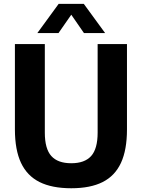

<svg xmlns="http://www.w3.org/2000/svg" viewBox="-20 -969 737 998"><path d="M57.5 -296.5V-740H213V-279.5Q213 -195.5 246.8 -158Q280.5 -120.5 350.5 -120.5Q420 -120.5 453.8 -158Q487.5 -195.5 487.5 -279.5V-740H640V-296.5Q640 -190 608.8 -122.5Q577.5 -55 513.8 -22.8Q450 9.5 350.5 9.5Q250 9.5 185.5 -22.8Q121 -55 89.2 -122.5Q57.5 -190 57.5 -296.5ZM526.5 -797H416.5L350.5 -892.5L284 -797H174L285 -949H415.5Z"/></svg>

Font: Encode Sans Semi Condensed
Style: Bold
Weight: 700
Width: 4
Designer: Multiple Designers
Foundry: Impallari Type
Version: Version 2.000